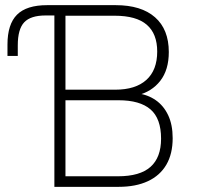

<svg xmlns="http://www.w3.org/2000/svg" viewBox="-20 -725 764 745"><path d="M191 0V-665H157Q99 -665 74 -638.5Q49 -612 49 -549V-508H9V-552Q9 -631 46 -668Q83 -705 163 -705H429Q528 -705 581.5 -658Q635 -611 635 -523Q635 -454 602 -411.5Q569 -369 512 -355V-363Q553 -358 584 -336.5Q615 -315 632.5 -278Q650 -241 650 -189Q650 -128 625.5 -86Q601 -44 554 -22Q507 0 440 0ZM234 -41H438Q523 -41 564 -77.5Q605 -114 605 -187Q605 -265 564 -300.5Q523 -336 440 -336H234ZM234 -377H427Q506 -377 548 -415Q590 -453 590 -525Q590 -594 549.5 -629Q509 -664 425 -664H234Z"/></svg>

Font: Nunito Sans 10pt SemiCondensed ExtraLight
Style: Regular
Weight: 250
Width: 4
Designer: Vernon Adams
Foundry: Vernon Adams
Version: Version 3.101;gftools[0.9.27]